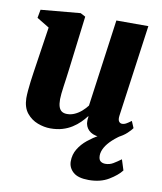

<svg xmlns="http://www.w3.org/2000/svg" viewBox="-87 -634 784 928"><g transform="rotate(10 305.0 -170.0)"><path d="M185 10Q154.5 10 122.8 -2Q91 -14 69 -41Q47 -68 46 -113.5Q46 -130.5 47.8 -151.5Q49.5 -172.5 52.5 -195.5Q55.5 -218.5 59 -242.5Q62.5 -266.5 66 -289L93 -468.5L32 -505.5L39.5 -546.5L233.5 -564L258 -551L225.5 -288Q223 -266.5 219.8 -244.2Q216.5 -222 213.8 -201.5Q211 -181 209.2 -164.5Q207.5 -148 207.5 -137.5Q207.5 -114.5 212.2 -100.2Q217 -86 227 -79.2Q237 -72.5 253 -72.5Q272.5 -72.5 290.5 -80.8Q308.5 -89 323.8 -102.5Q339 -116 350.5 -131L409.5 -559H566.5L504 -108.5Q501.5 -89.5 507.2 -80.8Q513 -72 523.5 -72Q532.5 -72 541.2 -76.5Q550 -81 567.5 -94L581.5 -61Q575.5 -51.5 557.5 -34.5Q539.5 -17.5 510.8 -3.8Q482 10 444 10Q403.5 10 382.5 -4.2Q361.5 -18.5 356.5 -43Q356 -46 355.8 -50.2Q355.5 -54.5 355.5 -59.2Q355.5 -64 356.2 -69Q357 -74 357.5 -78.5L355.5 -79.5Q343.5 -63.5 327.5 -47.8Q311.5 -32 290.8 -18.8Q270 -5.5 244 2.2Q218 10 185 10ZM411 223.5Q358.5 223.5 334.5 202Q310.5 180.5 310.5 149.5Q310.5 116 327 88.8Q343.5 61.5 369.8 40.2Q396 19 425.8 2.2Q455.5 -14.5 481.5 -27.5L507.5 -36L545.5 -25.5Q512 -4.5 489.2 16.5Q466.5 37.5 455.2 57.8Q444 78 443.5 96.5Q443.5 117.5 453 125Q462.5 132.5 477 132.5Q497.5 132.5 514.5 122.5Q531.5 112.5 552.5 97L569 149Q549 175 508.8 199.2Q468.5 223.5 411 223.5Z"/></g></svg>

Font: Merriweather 28pt Black
Style: Italic
Weight: 900
Italic angle: -7.8°
Version: Version 2.101